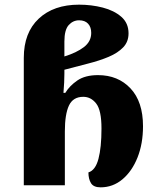

<svg xmlns="http://www.w3.org/2000/svg" viewBox="-20 -794 677 823"><path d="M411 9Q381 9 370 -9Q359 -27 359 -55Q389 -64 402 -113Q415 -162 415 -243Q415 -321 392.5 -350Q370 -379 337 -379Q293 -379 275.5 -341.5Q258 -304 258 -231V0H82V-546Q82 -654 146 -714Q210 -774 319 -774Q372 -774 420.5 -761.5Q469 -749 500 -722Q531 -695 531 -651Q531 -615 508 -591Q485 -567 446 -550.5Q407 -534 357.5 -521.5Q308 -509 256 -495V-478Q256 -457 255 -440Q254 -423 252 -396H260Q278 -426 311.5 -449Q345 -472 400 -472Q486 -472 539.5 -415Q593 -358 593 -253Q593 -178 569.5 -119Q546 -60 505 -25.5Q464 9 411 9ZM256 -552Q308 -568 339.5 -592Q371 -616 371 -653Q371 -678 357.5 -692.5Q344 -707 319 -707Q293 -707 274.5 -686.5Q256 -666 256 -616Z"/></svg>

Font: Noto Serif Georgian ExtraBold
Style: Regular
Weight: 800
Designer: Monotype Design Team, Akaki Razmadze
Foundry: Google LLC
Version: Version 2.003; ttfautohint (v1.8.4.7-5d5b)